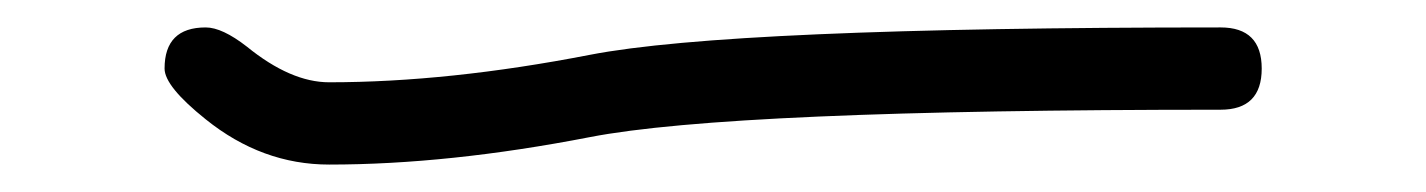

<svg xmlns="http://www.w3.org/2000/svg" viewBox="-20 -352 1040 140"><path d="M220 -232Q171 -232 130 -265Q100 -289 100 -302Q100 -332 130 -332Q142 -332 160 -318Q192 -292 220 -292Q307 -292 410 -312Q513 -332 870 -332Q900 -332 900 -302Q900 -272 870 -272Q513 -272 410 -252Q307 -232 220 -232Z"/></svg>

Font: Pecita
Style: Book
Weight: 400
Width: 7
Version: Version 4.3